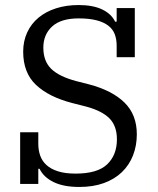

<svg xmlns="http://www.w3.org/2000/svg" viewBox="-20 -730 628 762"><path d="M295 12Q232 12 192.5 -7.5Q153 -27 137 -60H132V0H60V-205H132V-159Q132 -134 139.5 -112.5Q147 -91 164.5 -75Q182 -59 210.5 -50Q239 -41 280 -41Q367 -41 405.5 -78Q444 -115 444 -177Q444 -230 414.5 -260Q385 -290 322 -307L267 -321Q174 -345 123 -393Q72 -441 72 -525Q72 -567 88 -601.5Q104 -636 133 -660Q162 -684 202.5 -697Q243 -710 292 -710Q349 -710 385.5 -692.5Q422 -675 437 -644H443V-698H515V-503H443V-549Q443 -574 435.5 -594Q428 -614 410 -628Q392 -642 363 -649.5Q334 -657 292 -657Q222 -657 187 -625Q152 -593 152 -541Q152 -487 183.5 -456.5Q215 -426 283 -408L334 -395Q425 -371 474 -323Q523 -275 523 -197Q523 -152 508 -113.5Q493 -75 464 -47Q435 -19 392.5 -3.5Q350 12 295 12Z"/></svg>

Font: IBM Plex Serif
Style: Regular
Weight: 400
Designer: Mike Abbink, Paul van der Laan, Pieter van Rosmalen
Foundry: Bold Monday
Version: Version 3.001